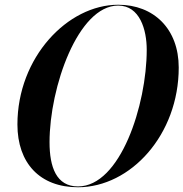

<svg xmlns="http://www.w3.org/2000/svg" viewBox="-20 -780 774 810"><path d="M309 10C531.5 10 734 -212 734 -495C734 -658 629 -760 478.5 -760C265.5 -760 53.5 -538 53.5 -255C53.5 -92 148 10 309 10ZM478.5 -756.5C570 -756.5 599 -654.5 599 -570C599 -338 488 6.5 309 6.5C217.5 6.5 189 -75.5 189 -180C189 -412 309.5 -756.5 478.5 -756.5Z"/></svg>

Font: Bodoni* 48pt Medium
Style: Italic
Weight: 500
Italic angle: -13°
Version: Version 2.3